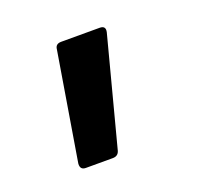

<svg xmlns="http://www.w3.org/2000/svg" viewBox="-60 -220 385 375"><g transform="rotate(-20 132.5 -33.0)"><path d="M50 78 87 -146Q88 -157 100 -157H180Q193 -157 190 -144L131 81Q128 91 117 91H61Q49 91 50 78Z"/></g></svg>

Font: Amber EN SemiBold
Style: Regular
Weight: 600
Designer: Jeremy Tribby
Foundry: Tribby Type
Version: Version 1.408 November 24, 2021